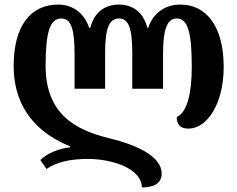

<svg xmlns="http://www.w3.org/2000/svg" viewBox="-20 -569 1041 842"><path d="M771 -549C708 -549 653 -516 630 -447H626C609 -516 561 -549 502 -549C441 -549 393 -516 376 -447H371C349 -516 293 -549 236 -549C114 -549 40 -456 40 -280C40 -86 154 19 288 73V77C240 82 186 103 157 133L184 172C227 142 287 128 365 128C474 128 602 171 602 253C652 253 689 237 689 192C689 118 583 67 458 37C315 2 180 -66 180 -280C180 -425 198 -488 249 -488C292 -488 307 -441 307 -331V-180H441V-339C441 -447 460 -488 502 -488C543 -488 560 -447 560 -339V-180H695V-331C695 -441 713 -488 755 -488C803 -488 821 -429 821 -275C821 -157 799 -74 755 -56C755 -25 769 -5 806 -5C889 -5 961 -115 961 -275C961 -453 885 -549 771 -549Z"/></svg>

Font: Noto Serif Georgian Condensed Bold
Style: Regular
Weight: 700
Width: 3
Designer: Monotype Design Team, Akaki Razmadze
Foundry: Google LLC
Version: Version 2.003